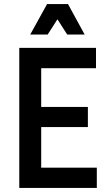

<svg xmlns="http://www.w3.org/2000/svg" viewBox="-20 -926 547 946"><path d="M75 0V-690H453V-590H183V-399H413V-300H183V-100H457V0ZM129 -756 212 -906H315L397 -756H311L263 -831L215 -756Z"/></svg>

Font: Radio Canada Condensed Medium
Style: Regular
Weight: 500
Width: 3
Designer: Charles Daoud, Etienne Aubert Bonn, Alexandre Saumier Demers, Jacques Le Bailly
Foundry: Radio-Canada
Version: Version 2.104; ttfautohint (v1.8.4.7-5d5b);gftools[0.9.28.de